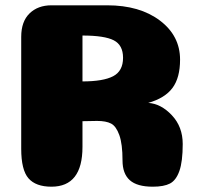

<svg xmlns="http://www.w3.org/2000/svg" viewBox="-20 -704 760 724"><path d="M444 -486Q444 -534 409 -552Q374 -570 291 -570V-397Q369 -397 406.5 -416.5Q444 -436 444 -486ZM291 -150Q291 0 174 0Q115 0 87.5 -31.5Q60 -63 60 -143V-565Q60 -623 91.5 -653.5Q123 -684 174 -684H384Q507 -684 583 -626.5Q659 -569 659 -479Q659 -411 630.5 -372.5Q602 -334 539 -316Q587 -313 628 -269.5Q669 -226 669 -161Q669 -95 656.5 -59.5Q644 -24 621 -12Q598 0 556 0Q497 0 469.5 -24.5Q442 -49 442 -99Q442 -161 430 -194.5Q418 -228 399 -238Q380 -248 346 -248L291 -247Z"/></svg>

Font: Coiny
Style: Regular
Weight: 400
Version: Version 001.001